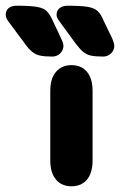

<svg xmlns="http://www.w3.org/2000/svg" viewBox="-130 -641 420 672"><path d="M46 -79Q46 -36 66 -12.5Q86 11 120 11Q155 11 174.5 -12.5Q194 -36 194 -79V-323Q194 -366 174.5 -389.5Q155 -413 120 -413Q86 -413 66 -389.5Q46 -366 46 -323ZM79 -565 133 -491Q148 -471 160 -460.5Q172 -450 188 -446.5Q204 -443 231 -443Q247 -443 258.5 -454Q270 -465 270 -480Q270 -489 263 -506L232 -570Q223 -592 211.5 -602.5Q200 -613 177 -617Q154 -621 107 -621Q89 -621 78.5 -612.5Q68 -604 68 -589Q68 -579 79 -565ZM-100 -565 -45 -491Q-31 -471 -18.5 -460.5Q-6 -450 10 -446.5Q26 -443 53 -443Q69 -443 80.5 -454Q92 -465 92 -480Q92 -490 84 -506L54 -570Q44 -592 33 -602.5Q22 -613 -1 -617Q-24 -621 -71 -621Q-90 -621 -100 -612.5Q-110 -604 -110 -589Q-110 -578 -100 -565Z"/></svg>

Font: Beiruti Black
Style: Regular
Weight: 900
Designer: Arlette Boutros
Foundry: Boutros
Version: Version 1.41